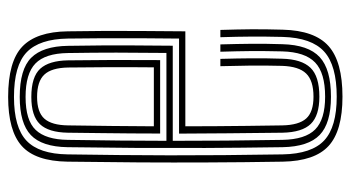

<svg xmlns="http://www.w3.org/2000/svg" viewBox="-213 -633 853 467"><g transform="rotate(90 213.5 -399.5)"><path d="M215.8 7.2Q129.8 7.2 93.5 -27.1Q57.2 -61.5 56.2 -137.8Q55.5 -186.2 55.2 -229.2Q55 -272.2 55.4 -318.8Q55.8 -365.2 56.2 -423.8H287.2Q287 -464.2 286.9 -499.2Q286.8 -534.2 286.2 -572.1Q285.8 -610 285 -659.5Q284.2 -700 268.2 -717.8Q252.2 -735.5 215.2 -735.5Q176 -735.5 158.8 -717.6Q141.5 -699.8 140.2 -659Q139.2 -616.5 139.5 -584.1Q139.8 -551.8 141 -509H123.2Q122 -552.2 121.8 -585.1Q121.5 -618 122.8 -659.2Q124 -706.5 144.8 -728.1Q165.5 -749.8 215.2 -749.8Q261 -749.8 281.4 -728.9Q301.8 -708 302.8 -659.8Q303.8 -590 304.2 -528.2Q304.8 -466.5 305 -408.5H73.8Q73.2 -354.5 73 -310.9Q72.8 -267.2 73 -226.1Q73.2 -185 73.8 -138Q74.8 -69 107 -38Q139.2 -7 215.8 -7Q290 -7 322.2 -37.5Q354.5 -68 355.5 -137.5Q357.5 -260 357.8 -385.4Q358 -510.8 355.5 -660.5Q354.2 -731.2 321.5 -761.6Q288.8 -792 215.2 -792Q139.2 -792 105.5 -761.5Q71.8 -731 69.8 -660.5Q68.8 -618.5 69 -584.6Q69.2 -550.8 70.5 -509H52.8Q51.5 -550.8 51.2 -584.6Q51 -618.5 52.2 -660.8Q54.2 -738.5 92.1 -772.2Q130 -806 215.2 -806Q298.2 -806 335 -772.2Q371.8 -738.5 373.2 -660.8Q374.8 -562.5 375.1 -478.4Q375.5 -394.2 375 -312Q374.5 -229.8 373.2 -137.2Q372 -59 335 -25.9Q298 7.2 215.8 7.2ZM215.8 -21Q148.2 -21 120.4 -49Q92.5 -77 91.5 -138Q90.8 -182 90.5 -220.1Q90.2 -258.2 90.5 -299.4Q90.8 -340.5 91.2 -393.2H322.5Q322.5 -459.5 322 -522.5Q321.5 -585.5 320.2 -659.8Q319.2 -715.5 294.9 -739.6Q270.5 -763.8 215.2 -763.8Q157.2 -763.8 131.9 -739.4Q106.5 -715 105 -659.5Q104 -617.5 104.2 -584.2Q104.5 -551 105.8 -509H88Q86.8 -551.2 86.5 -585Q86.2 -618.8 87.5 -660Q89.2 -723.2 118.9 -750.6Q148.5 -778 215.2 -778Q279.8 -778 308.2 -750.6Q336.8 -723.2 338 -660.2Q339.5 -558.8 339.9 -472.9Q340.2 -387 339.8 -305.9Q339.2 -224.8 338 -137.2Q337 -75 308.5 -48Q280 -21 215.8 -21ZM215.8 -35.2Q272.8 -35.2 296.1 -59.9Q319.5 -84.5 320.2 -138Q321.2 -210 321.9 -264.9Q322.5 -319.8 322.5 -377.8H108.8Q108 -310.5 108 -256Q108 -201.5 109 -138.2Q109.8 -83 134.5 -59.1Q159.2 -35.2 215.8 -35.2ZM215.8 -49.2Q166.8 -49.2 147.1 -70.9Q127.5 -92.5 126.8 -138.5Q126 -195 125.9 -247.2Q125.8 -299.5 126.2 -362.5H304.8Q304.8 -325.2 304.5 -292.1Q304.2 -259 303.8 -222.4Q303.2 -185.8 302.8 -138.2Q302 -91 282 -70.1Q262 -49.2 215.8 -49.2ZM215.8 -63.2Q253 -63.2 268.8 -81.1Q284.5 -99 285 -138.5Q285.8 -194.2 286.4 -245.5Q287 -296.8 287.2 -347.2H143.8Q143.2 -284.2 143.4 -238.5Q143.5 -192.8 144.2 -138.8Q145 -98.2 161.5 -80.8Q178 -63.2 215.8 -63.2Z"/></g></svg>

Font: Big Shoulders Inline Text Medium
Style: Regular
Weight: 500
Designer: Patric King
Foundry: XO Type Co
Version: Version 1.000